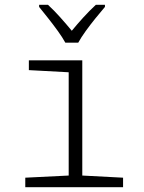

<svg xmlns="http://www.w3.org/2000/svg" viewBox="-20 -785 603 805"><path d="M86 0V-40L268 -49V-482L101 -491V-532H325V-49L496 -40V0ZM254 -606Q242 -628 222.5 -655Q203 -682 182 -708.5Q161 -735 144 -756V-765H181Q206 -742 232 -713Q258 -684 281 -656Q304 -684 329.5 -712Q355 -740 382 -765H420V-756Q402 -735 380.5 -708.5Q359 -682 339.5 -655Q320 -628 308 -606Z"/></svg>

Font: Noto Sans Mono SemiCondensed Light
Style: Regular
Weight: 300
Width: 4
Designer: Monotype Design Team
Foundry: Monotype Imaging Inc.
Version: Version 2.014; ttfautohint (v1.8.4.7-5d5b)